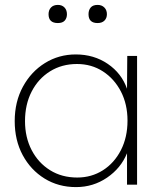

<svg xmlns="http://www.w3.org/2000/svg" viewBox="-20 -753 649 783"><path d="M290 10Q218 10 161.5 -25Q105 -60 72.5 -120.5Q40 -181 40 -259Q40 -338 73.5 -399.5Q107 -461 163.5 -496Q220 -531 289 -531Q363 -531 419.5 -492.5Q476 -454 498 -391L499 -525H539V0H498V-128Q473 -67 416.5 -28.5Q360 10 290 10ZM295 -29Q353 -29 399.5 -58.5Q446 -88 473 -140.5Q500 -193 500 -261Q500 -328 473 -380Q446 -432 399.5 -462Q353 -492 294 -492Q232 -492 184 -462Q136 -432 109 -379.5Q82 -327 82 -259Q82 -193 109 -141Q136 -89 184 -59Q232 -29 295 -29ZM378 -659Q341 -659 341 -695Q341 -712 350 -722.5Q359 -733 378 -733Q395 -733 405.5 -722.5Q416 -712 416 -695Q416 -679 406 -669Q396 -659 378 -659ZM216 -659Q178 -659 178 -695Q178 -712 188 -722.5Q198 -733 216 -733Q233 -733 243 -722.5Q253 -712 253 -695Q253 -679 244 -669Q235 -659 216 -659Z"/></svg>

Font: Readex Pro Light
Style: Regular
Weight: 300
Designer: Bonnie Shaver-Troup, Thomas Jockin
Foundry: Lexend
Version: Version 1.200; ttfautohint (v1.8.3)